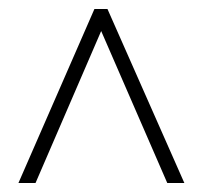

<svg xmlns="http://www.w3.org/2000/svg" viewBox="-20 -739 451 427"><path d="M190 -719 21 -332H59L205 -670L352 -332H390L219 -719Z"/></svg>

Font: Noto Sans Gurmukhi UI ExtraCondensed ExtraLight
Style: Regular
Weight: 200
Width: 2
Designer: Jelle Bosma - Monotype Design Team
Foundry: Monotype Imaging Inc.
Version: Version 2.004